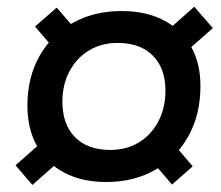

<svg xmlns="http://www.w3.org/2000/svg" viewBox="-20 -618 640 557"><path d="M288 -90Q218 -90 166.8 -117Q115.5 -144 87.5 -194Q59.5 -244 59.5 -312Q59.5 -393 94.2 -454.8Q129 -516.5 190.5 -551.2Q252 -586 332.5 -586Q403 -586 454.2 -559.5Q505.5 -533 533.5 -484.2Q561.5 -435.5 561.5 -368.5Q561.5 -286.5 527 -223.8Q492.5 -161 430.8 -125.5Q369 -90 288 -90ZM74 -81.5 25 -138.5 101.5 -206 150.5 -149ZM479 -82.5 419.5 -152 481.5 -203 539 -135.5ZM299.5 -183Q347 -183 382.8 -204.8Q418.5 -226.5 439.2 -265.5Q460 -304.5 460 -355Q460 -420 423.2 -456.8Q386.5 -493.5 321.5 -493.5Q274.5 -493.5 238.5 -471.8Q202.5 -450 181.8 -411.5Q161 -373 161 -323Q161 -257.5 197.5 -220.2Q234 -183 299.5 -183ZM141 -472 81.5 -541 144.5 -596 203.5 -527.5ZM522.5 -470.5 467 -530.5 543.5 -598.5 597.5 -536.5Z"/></svg>

Font: Chivo Mono Medium
Style: Italic
Weight: 500
Italic angle: -8.05°
Monospace: yes
Designer: Hector Gatti
Foundry: Omnibus-Type
Version: Version 1.008